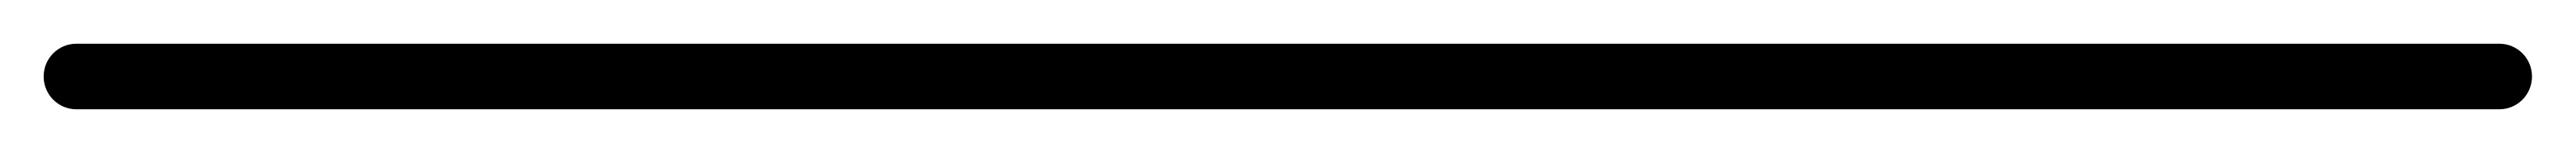

<svg xmlns="http://www.w3.org/2000/svg" viewBox="-35 -35 1180 70"><path d="M0 -15C-8.3 -15 -15 -8.3 -15 0C-15 8.3 -8.3 15 0 15C370 15 740 15 1110 15C1118.3 15 1125 8.3 1125 0C1125 -8.3 1118.3 -15 1110 -15C740 -15 370 -15 0 -15Z"/></svg>

Font: FRB American Cursive Just Baseline
Style: Italic
Weight: 400
Italic angle: -25°
Version: Version 2.0;Modular Font Editor K font №1